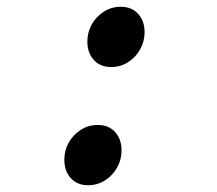

<svg xmlns="http://www.w3.org/2000/svg" viewBox="-20 -535 640 567"><path d="M308 -337Q276 -337 257 -358Q238 -379 238 -412Q238 -440 251 -463Q264 -486 286.5 -500.5Q309 -515 337 -515Q369 -515 388 -494Q407 -473 407 -440Q407 -413 394 -389.5Q381 -366 358.5 -351.5Q336 -337 308 -337ZM240 12Q208 12 189 -9Q170 -30 170 -63Q170 -91 183 -114Q196 -137 218.5 -151.5Q241 -166 269 -166Q301 -166 320 -145Q339 -124 339 -91Q339 -64 326 -40.5Q313 -17 290.5 -2.5Q268 12 240 12Z"/></svg>

Font: Source Code Pro ExtraLight Medium
Style: Italic
Weight: 500
Italic angle: -11°
Monospace: yes
Version: Version 1.016;hotconv 1.0.116;makeotfexe 2.5.65601